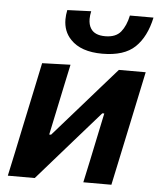

<svg xmlns="http://www.w3.org/2000/svg" viewBox="-53 -786 686 831"><g transform="rotate(5 290.0 -370.0)"><path d="M12 0Q23.5 -54.5 34.5 -104.5Q45 -154.5 58 -216.5L68.5 -266Q84 -338 95 -391Q106 -444 117.5 -498L240.5 -502Q230 -453 220 -406.2Q210 -359.5 197 -297L175 -193H183L303 -329.5Q338.5 -370 376 -412.8Q413.5 -455.5 451 -498H567.5Q556 -443.5 545 -391.5Q534 -339.5 518.5 -266L508 -216.5Q495 -155 484.2 -104.2Q473.5 -53.5 462 0H340Q351 -51 361 -97.5Q370.5 -143.5 382.5 -200L404.5 -304.5H396L280.5 -173Q243 -130 205 -86.8Q167 -43.5 129 0ZM373 -561.5Q280 -561.5 235 -609Q201.5 -643.5 201.5 -696Q201.5 -715 206 -736.5L309.5 -740.5Q305.5 -722 305.5 -707Q305.5 -682 316 -665.5Q333 -638 379 -638Q425 -638 446.8 -664.8Q468.5 -691.5 478 -736.5H580.5Q562.5 -652 515.2 -606.8Q468 -561.5 373 -561.5Z"/></g></svg>

Font: Heraclito SemiBold
Style: Italic
Weight: 600
Italic angle: -12°
Designer: Kostas Bartsokas (font) & Cristiano Sobral (main changes)
Foundry: Kostas Bartsokas (font) & Cristiano Sobral (main changes)
Version: Version 1.00;July 8, 2020;FontCreator 13.0.0.2655 64-bit